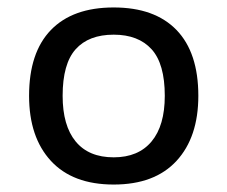

<svg xmlns="http://www.w3.org/2000/svg" viewBox="-20 -485 610 515"><path d="M285 10Q175 10 116.5 -53.5Q58 -117 58 -228Q58 -344 116.5 -404.5Q175 -465 285 -465Q395 -465 453.5 -404.5Q512 -344 512 -228Q512 -117 453.5 -53.5Q395 10 285 10ZM285 -63Q351 -63 386.5 -105.5Q422 -148 422 -228Q422 -314 386.5 -353Q351 -392 285 -392Q218 -392 183 -353Q148 -314 148 -228Q148 -148 183 -105.5Q218 -63 285 -63Z"/></svg>

Font: Go Noto Kurrent-Regular
Style: Regular
Weight: 400
Designer: Monotype Design Team
Foundry: Monotype Imaging Inc.
Version: Version 2.012; ttfautohint (v1.8.4.7-5d5b)